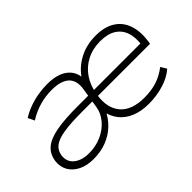

<svg xmlns="http://www.w3.org/2000/svg" viewBox="-59 -805 1123 1123"><g transform="rotate(-45 502.5 -243.5)"><path d="M232 8Q178 8 138.5 -11.5Q99 -31 79.5 -65Q60 -99 65 -142Q72 -193 106.5 -222.5Q141 -252 208.5 -264.5Q276 -277 380 -277H485L478 -236H380Q287 -236 230 -227Q173 -218 146 -197Q119 -176 114 -139Q109 -90 144 -62.5Q179 -35 238 -35Q293 -35 340.5 -56Q388 -77 420 -114.5Q452 -152 459 -199L478 -319Q490 -386 455.5 -419Q421 -452 344 -452Q292 -452 243 -438Q194 -424 148 -395L129 -435Q159 -454 195 -467.5Q231 -481 270.5 -488Q310 -495 348 -495Q431 -495 476 -461.5Q521 -428 524 -368H512Q548 -427 610 -461Q672 -495 750 -495Q825 -495 872 -464.5Q919 -434 937 -379.5Q955 -325 945 -255L942 -236H492L499 -277H926L901 -258Q911 -319 896.5 -362.5Q882 -406 844.5 -429.5Q807 -453 746 -453Q684 -453 634.5 -427.5Q585 -402 554 -356.5Q523 -311 514 -252L512 -243Q497 -147 544.5 -91.5Q592 -36 697 -36Q753 -36 799 -50.5Q845 -65 888 -98L910 -62Q872 -28 813 -10Q754 8 690 8Q627 8 580 -11.5Q533 -31 505 -67Q477 -103 469 -150H485Q463 -100 425.5 -64.5Q388 -29 339 -10.5Q290 8 232 8Z"/></g></svg>

Font: Nunito Sans 10pt SemiExpanded ExtraLight
Style: Italic
Weight: 250
Width: 6
Italic angle: -9°
Designer: Vernon Adams
Foundry: Vernon Adams
Version: Version 3.101;gftools[0.9.27]